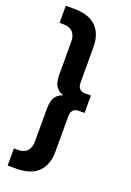

<svg xmlns="http://www.w3.org/2000/svg" viewBox="-175 -803 719 1057"><g transform="rotate(20 185.0 -274.0)"><path d="M17 194V94H38Q76 94 94.5 74Q113 54 113 18V-172Q113 -219 127.5 -241.5Q142 -264 172 -274Q142 -284 127.5 -306.5Q113 -329 113 -376V-566Q113 -602 94.5 -622Q76 -642 38 -642H17V-742H67Q152 -742 195 -700Q238 -658 238 -579V-373Q238 -348 250 -336.5Q262 -325 282 -325H316V-223H282Q262 -223 250 -211.5Q238 -200 238 -175V31Q238 110 195 152Q152 194 67 194Z"/></g></svg>

Font: Montserrat SemiBold
Style: Regular
Weight: 600
Designer: Julieta Ulanovsky
Foundry: Julieta Ulanovsky
Version: Version 9.000; ttfautohint (v1.8.4.7-5d5b)